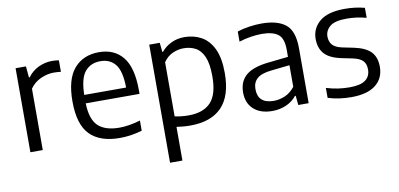

<svg xmlns="http://www.w3.org/2000/svg" viewBox="-72 -776 2537 1221"><g transform="rotate(-10 1196.5 -165.5)"><path d="M75.5 0V-542.5H142.5L149 -470H154Q182 -508.5 224.2 -528.2Q266.5 -548 312.5 -548Q335.5 -548 355.5 -544V-470Q344 -471.5 332.5 -472.2Q321 -473 308.5 -473Q268.5 -473 225.5 -454Q182.5 -435 155.5 -396V0Z M652 9.5Q525 9.5 460 -56.2Q395 -122 395 -271.5Q395 -414.5 454 -482.8Q513 -551 614.5 -551Q714 -551 768.8 -482.8Q823.5 -414.5 823.5 -269.5V-245H476Q479 -140.5 524.5 -98Q570 -55.5 661.5 -55.5Q720.5 -55.5 796.5 -77.5V-12Q757.5 -0.5 722.2 4.5Q687 9.5 652 9.5ZM613.5 -493Q551.5 -493 514.8 -450Q478 -407 476 -299.5H746.5Q745 -406.5 710.2 -449.8Q675.5 -493 613.5 -493Z M938.5 220V-542.5H1006.5L1012.5 -483H1017.5Q1041.5 -513 1080 -532Q1118.5 -551 1167 -551Q1225.5 -551 1274 -525Q1322.5 -499 1351.5 -439.8Q1380.5 -380.5 1380.5 -281.5Q1380.5 -134.5 1311 -62.5Q1241.5 9.5 1107 9.5Q1084 9.5 1061 7.5Q1038 5.5 1018.5 2.5V220ZM1108 -56Q1203 -56 1251 -107Q1299 -158 1299 -274.5Q1299 -355.5 1279.5 -400.8Q1260 -446 1226 -464Q1192 -482 1149 -482Q1112.5 -482 1077.5 -466Q1042.5 -450 1018.5 -415V-65.5Q1059 -56 1108 -56Z M1637.5 9Q1561 9 1517.2 -30.5Q1473.5 -70 1473.5 -139Q1473.5 -210 1520.2 -249.8Q1567 -289.5 1670.5 -299.5L1794 -313V-359Q1794 -433.5 1759 -459.5Q1724 -485.5 1654 -485.5Q1623 -485.5 1584.5 -479.8Q1546 -474 1507.5 -461.5V-527Q1542 -538.5 1584.5 -544.8Q1627 -551 1664.5 -551Q1767.5 -551 1820 -508.5Q1872.5 -466 1872.5 -355.5V0H1805.5L1799.5 -60.5H1794.5Q1768 -27 1726.8 -9Q1685.5 9 1637.5 9ZM1554.5 -146.5Q1554.5 -53 1658 -53Q1693.5 -53 1729.5 -68.2Q1765.5 -83.5 1794 -119.5V-259L1675.5 -246Q1611 -239.5 1582.8 -214.8Q1554.5 -190 1554.5 -146.5Z M2147.5 9.5Q2065.5 9.5 1997 -12.5V-76.5Q2037 -64.5 2073.5 -59.2Q2110 -54 2147.5 -54Q2218 -54 2249.8 -78Q2281.5 -102 2281.5 -145.5Q2281.5 -182.5 2262.2 -202.2Q2243 -222 2198 -231.5L2124.5 -246.5Q2050.5 -262.5 2018.8 -299Q1987 -335.5 1987 -394Q1987 -462.5 2039.8 -506.8Q2092.5 -551 2202 -551Q2269.5 -551 2330 -535V-470.5Q2268 -487.5 2203.5 -487.5Q2126 -487.5 2094.8 -461Q2063.5 -434.5 2063.5 -396Q2063.5 -364 2081.5 -342.8Q2099.5 -321.5 2144.5 -312L2218 -297Q2293 -281 2325.8 -245.8Q2358.5 -210.5 2358.5 -149.5Q2358.5 -75.5 2304.8 -33Q2251 9.5 2147.5 9.5Z"/></g></svg>

Font: Encode Sans
Style: Regular
Weight: 400
Designer: Multiple Designers
Foundry: Impallari Type
Version: Version 3.002; ttfautohint (v1.8.3) -l 8 -r 50 -G 200 -x 14 